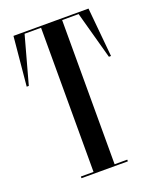

<svg xmlns="http://www.w3.org/2000/svg" viewBox="-132 -778 695 856"><g transform="rotate(-20 215.0 -350.0)"><path d="M393 -700H37L15 -467H25L86.8 -692H165V-8H105V0H325V-8H265V-692H343.2L405 -467H415Z"/></g></svg>

Font: Picaflor 48 pt
Style: Regular
Weight: 400
Designer: Ariel Martín Pérez
Foundry: Tunera Type Foundry
Version: Version 1.000;hotconv 1.0.109;makeotfexe 2.5.65596